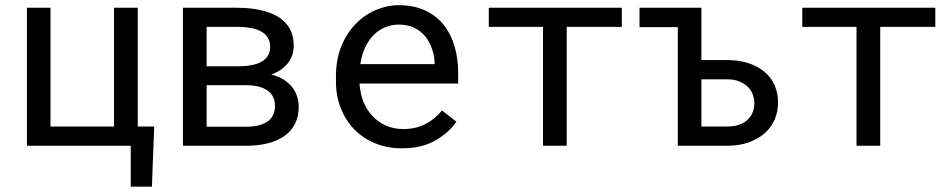

<svg xmlns="http://www.w3.org/2000/svg" viewBox="-20 -558 3641 735"><path d="M83 -528.3V0H480.5V156.7H561.5L570.3 -73.7H507.3V-528.3H416.5V-73.7H173.3V-528.3Z M680.2 0H921.4Q967.8 0 1005.1 -9.3Q1042.5 -18.6 1068.8 -37.6Q1095.2 -56.2 1109.4 -84.2Q1123.5 -112.3 1123.5 -149.9Q1123.5 -171.4 1116.7 -190.9Q1109.9 -210.4 1096.7 -226.6Q1083.5 -242.2 1065.2 -253.7Q1046.9 -265.1 1022.5 -271.5L1018.6 -272.5Q1033.7 -278.3 1046.4 -285.6Q1059.1 -293 1068.8 -302.2Q1086.4 -317.9 1095.5 -338.6Q1104.5 -359.4 1104.5 -383.3Q1104.5 -420.9 1089.1 -448.2Q1073.7 -475.6 1045.4 -493.2Q1016.6 -510.7 976.6 -519.5Q936.5 -528.3 887.7 -528.3H680.2ZM771 -231.9H921.4Q948.7 -231.9 969.7 -226.6Q990.7 -221.2 1004.9 -210.9Q1018.6 -201.2 1025.6 -186.5Q1032.7 -171.9 1032.7 -152.8Q1032.7 -134.3 1026.4 -119.9Q1020 -105.5 1007.8 -95.7Q993.7 -84.5 971.9 -78.6Q950.2 -72.8 921.4 -72.8H771ZM771 -304.2V-455.1H887.7Q917.5 -455.1 941.2 -450.7Q964.8 -446.3 980.5 -437Q997.1 -427.7 1005.6 -413.1Q1014.2 -398.4 1014.2 -378.4Q1014.2 -363.3 1008.8 -351.3Q1003.4 -339.4 993.7 -330.6Q978 -316.9 951.7 -310.5Q925.3 -304.2 888.7 -304.2Z M1518.6 9.8Q1595.7 9.8 1648.2 -21.2Q1700.7 -52.2 1727.1 -92.3L1671.9 -135.3Q1647 -103 1609.4 -83.5Q1571.8 -64 1523.4 -64Q1486.8 -64 1456.5 -77.6Q1426.3 -91.3 1404.8 -115.2Q1383.8 -137.7 1371.8 -167Q1359.9 -196.3 1356.4 -234.9V-238.3H1733.9V-278.8Q1733.9 -334 1720 -381.3Q1706.1 -428.7 1677.7 -463.9Q1649.4 -498.5 1606.7 -518.3Q1564 -538.1 1506.8 -538.1Q1461.4 -538.1 1418.2 -519.5Q1375 -501 1341.3 -466.3Q1307.1 -431.2 1286.6 -380.6Q1266.1 -330.1 1266.1 -266.1V-245.6Q1266.1 -190.4 1284.7 -143.6Q1303.2 -96.7 1336.4 -62.5Q1369.6 -28.3 1416.3 -9.3Q1462.9 9.8 1518.6 9.8ZM1506.8 -463.9Q1541.5 -463.9 1566.7 -451.2Q1591.8 -438.5 1608.4 -418Q1625 -397.5 1634.3 -369.4Q1643.6 -341.3 1643.6 -316.9V-312.5H1359.4Q1364.7 -349.1 1378.2 -377.2Q1391.6 -405.3 1411.1 -424.8Q1430.7 -443.8 1455.1 -453.9Q1479.5 -463.9 1506.8 -463.9Z M2360.4 -455.1V-528.3H1851.1V-455.1H2058.6V0H2149.4V-455.1Z M2574.7 0H2762.7Q2809.6 0 2846.2 -12.9Q2882.8 -25.9 2907.7 -48.3Q2932.6 -70.3 2945.6 -100.6Q2958.5 -130.9 2958.5 -166Q2958.5 -201.2 2945.6 -231Q2932.6 -260.7 2907.7 -282.2Q2882.8 -303.7 2846.2 -315.9Q2809.6 -328.1 2762.7 -328.1H2665V-528.3H2428.2V-454.1H2574.7ZM2665 -254.4H2762.7Q2790.5 -254.4 2810.5 -246.1Q2830.6 -237.8 2843.3 -225.1Q2856 -211.9 2861.8 -195.6Q2867.7 -179.2 2867.7 -162.6Q2867.7 -145.5 2861.8 -129.4Q2856 -113.3 2843.3 -101.1Q2830.6 -88.4 2810.8 -81.1Q2791 -73.7 2762.7 -73.7H2665Z M3560.5 -455.1V-528.3H3051.3V-455.1H3258.8V0H3349.6V-455.1Z"/></svg>

Font: RobotoMono Nerd Font
Style: Regular
Weight: 400
Monospace: yes
Designer: Google
Version: Version 3.000;Nerd Fonts 3.2.1